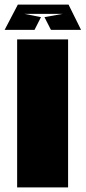

<svg xmlns="http://www.w3.org/2000/svg" viewBox="-44 -809 370 829"><path d="M30 0V-639H250V0H30ZM133 -735 105 -680H-24L33 -789H252L306 -680H176L148 -735L226 -749H62Z"/></svg>

Font: Banana Brick
Style: Regular
Weight: 400
Designer: artmaker
Foundry: artmaker
Version: Version 4.000 2011 initial release